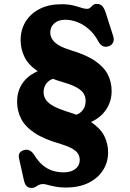

<svg xmlns="http://www.w3.org/2000/svg" viewBox="-20 -735 659 975"><path d="M333.2 -94.3 332.9 -146.7Q371.1 -146.7 392.9 -167.7Q414.8 -188.7 414.9 -221.4Q415 -242.2 405.6 -258.6Q396.1 -274.9 373 -288.7Q349.9 -302.5 308.3 -315.1Q222.1 -339.5 173.4 -372.1Q124.7 -404.6 104.8 -444.8Q84.8 -484.9 84.8 -531.3Q84.8 -584.4 110.2 -625.5Q135.5 -666.5 181.9 -690Q228.3 -713.5 291.4 -713.5Q326.4 -713.5 350.6 -707.6Q374.8 -701.8 391.7 -695.9Q408.6 -690.1 421.4 -690.1Q432.2 -690.1 438.6 -696.4Q445.1 -702.8 452.3 -709Q459.5 -715.2 472.1 -715.2Q488.8 -715.2 499.3 -704.3Q509.8 -693.3 519 -663.9L555 -550.8Q561.1 -531.1 553 -517Q544.9 -502.8 527.3 -498.8Q496.7 -491.9 479.6 -524.5Q459.5 -562.1 431.8 -586.4Q404.2 -610.6 373.1 -622.7Q342 -634.7 311.2 -634.7Q276.2 -634.7 255.7 -616.4Q235.3 -598.1 235.3 -571Q235.3 -550.3 246.4 -533.8Q257.6 -517.4 279.9 -504.5Q302.2 -491.7 336.3 -480.9Q418.7 -456.7 464.5 -424.5Q510.4 -392.3 528.7 -354.1Q547 -316 546.9 -272.5Q546.8 -222.1 521 -181.7Q495.3 -141.4 447.4 -117.8Q399.6 -94.3 333.2 -94.3ZM264 -391.8 273.4 -338.6Q239.9 -337.4 220.6 -317.2Q201.3 -296.9 201.3 -267.1Q201.3 -244.4 214.2 -226.8Q227.2 -209.1 253.3 -195.2Q279.4 -181.4 318.3 -169Q400.7 -144.8 446.5 -112.6Q492.4 -80.4 510.7 -42.2Q529 -4.1 528.9 39.4Q528.9 88.6 503.4 128.9Q478 169.3 430 193.3Q382.1 217.3 314.3 217.3Q283.4 217.3 260.7 212.7Q238 208.2 222.9 203.9Q207.9 199.6 198.9 199.6Q185.6 199.6 176.6 204.4Q167.6 209.3 159.7 214.3Q151.9 219.4 141.6 219.4Q124 219.4 115.1 210.1Q106.1 200.9 101.3 179.9L76.8 69.9Q69.3 36.8 101.3 27.4Q116.4 22.8 129.7 28.8Q143.1 34.7 154.8 53.1Q173.9 84.5 196.8 103.7Q219.7 122.9 246.4 131.6Q273.1 140.2 302.9 140.2Q341.1 140.2 363 122.7Q384.8 105.2 384.9 78.4Q385 60.4 376.7 46.4Q368.4 32.5 347.8 20.3Q327.1 8.2 290.3 -3.2Q204.1 -27.6 155.4 -60.2Q106.7 -92.7 86.8 -132.9Q66.8 -173 66.8 -219.4Q66.8 -268 90.5 -306.3Q114.2 -344.6 158.4 -367.3Q202.6 -390 264 -391.8Z"/></svg>

Font: Fraunces SuperSoft 9pt
Style: Regular
Weight: 900
Version: Version 1.000;[b76b70a41]